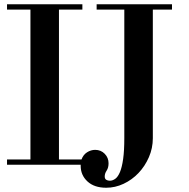

<svg xmlns="http://www.w3.org/2000/svg" viewBox="-20 -774 888 902"><path d="M434 -754H788V-729H698V-125Q698 -78 679.5 -35.5Q661 7 630.5 39Q600 71 560.5 89.5Q521 108 479 108Q423 108 391 78.5Q359 49 359 5V0H13V-25H123V-729H13V-754H367V-729H257V-25H363Q371 -47 389 -58.5Q407 -70 427 -70Q454 -70 472 -51.5Q490 -33 490 -7Q490 14 481 27.5Q472 41 472 55Q472 66 479 70.5Q486 75 496 75Q509 75 521.5 66Q534 57 543.5 34.5Q553 12 558.5 -27Q564 -66 564 -125V-729H434Z"/></svg>

Font: Libre Bodoni
Style: Regular
Weight: 400
Designer: Pablo Impallari, Rodrigo Fuenzalida
Foundry: Pablo Impallari, Rodrigo Fuenzalida
Version: Version 1.001; ttfautohint (v1.5.65-e2d9)